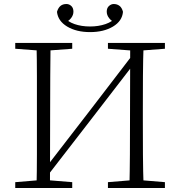

<svg xmlns="http://www.w3.org/2000/svg" viewBox="-20 -937 897 957"><path d="M429 -777Q361 -777 315 -804.5Q269 -832 264 -878Q270 -898 281.5 -907.5Q293 -917 311 -917Q325 -917 335.5 -907Q346 -897 346 -879Q346 -862 334.5 -847Q323 -832 303 -823L296 -854Q317 -829 351.5 -817Q386 -805 429 -805Q471 -805 506 -817Q541 -829 562 -854L555 -823Q535 -832 523.5 -847Q512 -862 512 -879Q512 -897 523 -907Q534 -917 547 -917Q564 -917 576 -907.5Q588 -898 593 -878Q589 -832 543 -804.5Q497 -777 429 -777ZM162 0Q164 -83 164 -166Q164 -249 164 -333V-390Q164 -474 164 -557.5Q164 -641 162 -723H232Q231 -641 230.5 -557.5Q230 -474 230 -390L229 0ZM625 0Q627 -83 627.5 -167Q628 -251 628 -340L629 -723H696Q693 -641 692.5 -557.5Q692 -474 692 -390V-333Q692 -249 692.5 -166Q693 -83 696 0ZM56 0V-29L188 -40H206L340 -29V0ZM56 -694V-723H340V-694L206 -684H188ZM518 0V-29L651 -40H670L802 -29V0ZM518 -694V-723H802V-694L670 -684H651ZM199 -38 189 -88H198L428 -386L658 -686L670 -635H660L428 -334Z"/></svg>

Font: Noto Serif SC ExtraLight
Style: Regular
Weight: 200
Designer: Ryoko NISHIZUKA 西塚涼子 (kana & ideographs); Frank Grießhammer (Latin, Greek & Cyrillic); Wenlong ZHANG 张文龙 (bopomofo); San
Foundry: Adobe
Version: Version 2.002-H1;hotconv 1.1.0;makeotfexe 2.6.0